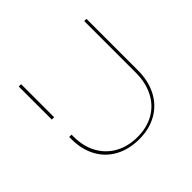

<svg xmlns="http://www.w3.org/2000/svg" viewBox="-156 -846 1039 1039"><g transform="rotate(-45 363.0 -326.5)"><path d="M122 -256Q122 -182 152.5 -126.5Q183 -71 238 -40.5Q293 -10 366 -10Q438 -10 492 -41Q546 -72 575.5 -129.5Q605 -187 605 -263V-658H622V-265Q622 -184 590.5 -123Q559 -62 500.5 -28.5Q442 5 364 5Q286 5 227 -27Q168 -59 136 -118Q104 -177 104 -255V-272H122ZM104 -658H122V-405H104Z"/></g></svg>

Font: Ysabeau Thin
Style: Regular
Weight: 200
Designer: Christian Thalmann (Catharsis Fonts)
Version: Version 0.003